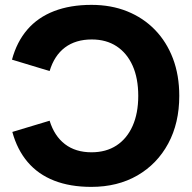

<svg xmlns="http://www.w3.org/2000/svg" viewBox="-20 -740 778 777"><path d="M349.5 16.3Q263.8 16.3 199 -9.1Q134.2 -34.5 91.9 -84.3Q49.6 -134 29.9 -206.1L180.8 -251.5Q199.9 -189.5 242.9 -156.6Q285.9 -123.7 350.3 -123.7Q409.3 -123.7 451.6 -151.4Q493.9 -179.2 516.7 -230.5Q539.5 -281.8 539.5 -352Q539.5 -423.2 516.7 -474.1Q493.9 -525.1 451.9 -552.7Q409.9 -580.3 351.5 -580.3Q286.2 -580.3 242.9 -547.8Q199.6 -515.2 180.8 -452.5L28.5 -498.6Q47.9 -570.7 90.6 -620.2Q133.4 -669.8 198.8 -695Q264.3 -720.3 350.1 -720.3Q429.9 -720.3 494.9 -694.1Q560 -667.8 607.1 -619.3Q654.2 -570.8 679.9 -503.2Q705.5 -435.6 705.5 -352Q705.5 -242.2 660.8 -159.2Q616 -76.2 535.9 -29.9Q455.8 16.3 349.5 16.3Z"/></svg>

Font: TikTok Sans Light
Style: Regular
Weight: 300
Version: Version 4.000